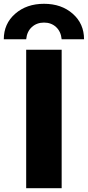

<svg xmlns="http://www.w3.org/2000/svg" viewBox="-48 -992 463 1012"><path d="M395 -785H277Q273 -826 247.5 -849.5Q222 -873 184 -873Q146 -873 120 -849.5Q94 -826 90 -785H-28Q-28 -867 32 -919.5Q92 -972 184 -972Q276 -972 335.5 -919.5Q395 -867 395 -785ZM90 0V-730H277V0Z"/></svg>

Font: M PLUS 1p ExtraBold
Style: Regular
Weight: 800
Version: Version 1.062